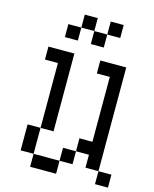

<svg xmlns="http://www.w3.org/2000/svg" viewBox="-133 -1011 882 1100"><g transform="rotate(15 307.5 -461.5)"><path d="M76.9 -692.3H153.8V-615.4H76.9ZM153.8 -692.3H230.8V-615.4H153.8ZM153.8 -615.4H230.8V-538.5H153.8ZM153.8 -538.5H230.8V-461.5H153.8ZM153.8 -461.5H230.8V-384.6H153.8ZM153.8 -384.6H230.8V-307.7H153.8ZM153.8 -307.7H230.8V-230.8H153.8ZM76.9 -153.8H153.8V-76.9H76.9ZM230.8 -76.9H307.7V0H230.8ZM153.8 -76.9H230.8V0H153.8ZM307.7 -153.8H384.6V-76.9H307.7ZM384.6 -230.8H461.5V-153.8H384.6ZM461.5 -307.7H538.5V-230.8H461.5ZM461.5 -230.8H538.5V-153.8H461.5ZM461.5 -153.8H538.5V-76.9H461.5ZM538.5 -76.9H615.4V0H538.5ZM461.5 -384.6H538.5V-307.7H461.5ZM461.5 -461.5H538.5V-384.6H461.5ZM461.5 -538.5H538.5V-461.5H461.5ZM461.5 -615.4H538.5V-538.5H461.5ZM461.5 -692.3H538.5V-615.4H461.5ZM384.6 -692.3H461.5V-615.4H384.6ZM76.9 -230.8H153.8V-153.8H76.9ZM153.8 -846.2H230.8V-769.2H153.8ZM230.8 -923.1H307.7V-846.2H230.8ZM307.7 -846.2H384.6V-769.2H307.7ZM384.6 -923.1H461.5V-846.2H384.6Z"/></g></svg>

Font: Jacquarda Bastarda 9
Style: Regular
Weight: 400
Designer: Sarah Cadigan-Fried
Version: Version 1.000; ttfautohint (v1.8.4.7-5d5b)